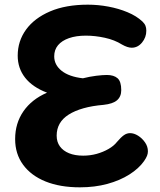

<svg xmlns="http://www.w3.org/2000/svg" viewBox="-20 -790 685 822"><path d="M322.1 12Q237 12 174.9 -13.1Q112.9 -38.2 78.8 -84.8Q44.8 -131.3 44.8 -194.6Q44.8 -262.3 80.4 -313.7Q116 -365 181.4 -393.2Q119 -417 87.4 -457.5Q55.8 -498 55.8 -551.6Q55.8 -613.9 91.4 -663.1Q127.1 -712.3 194.3 -741.2Q261.6 -770 356.3 -770Q399.6 -770 443.7 -761.8Q487.8 -753.6 525.9 -737.7Q564.1 -721.9 589.8 -697.9Q599.4 -688.6 602.9 -679.4Q606.4 -670.3 606.4 -658.4Q606.4 -630.1 588.1 -607.9Q569.8 -585.7 544 -585.7Q526.2 -585.7 502.3 -599.3Q470.6 -619.2 428.8 -628.3Q387.1 -637.4 347.7 -637.4Q305.9 -637.4 275.3 -626.7Q244.8 -616 228.4 -596.4Q212.1 -576.8 212.1 -548.9Q212.1 -512.2 243.8 -486.9Q275.6 -461.6 334.8 -454.8Q364.8 -462.3 392.5 -465.7Q420.2 -469 437.3 -469Q467.3 -469 483.2 -455.1Q499.1 -441.2 499.1 -404.1Q499.1 -376.6 481.3 -361Q463.6 -345.4 423.4 -341.1Q375.1 -337.1 337.6 -326.5Q300 -315.9 274.2 -299.5Q248.3 -283.1 235.4 -260.5Q222.6 -237.9 222.6 -209.4Q222.6 -182.3 236.4 -163.3Q250.3 -144.2 275.6 -133.9Q300.9 -123.6 336.2 -123.6Q366.3 -123.6 394.1 -131.3Q421.8 -139.1 444.7 -152.3Q467.6 -165.4 480.8 -182.4Q498.1 -202.7 510.5 -211.3Q522.9 -220 536.9 -220Q553.6 -220 571.1 -209.1Q588.6 -198.1 600.9 -180.4Q613.2 -162.8 613.2 -142.2Q613.2 -132.2 609.4 -122.8Q605.7 -113.3 596.8 -100.4Q574.4 -68.6 534 -43Q493.6 -17.4 439.8 -2.7Q386 12 322.1 12Z"/></svg>

Font: Playpen Sans
Style: Regular
Weight: 400
Designer: Laura Meseguer, Veronika Burian, José Scaglione, Kostas Bartsokas, Vera Evstafieva, Tom Grace, Yorlmar Campos
Foundry: TypeTogether
Version: Version 2.000